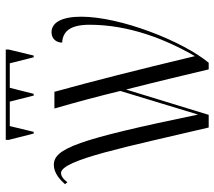

<svg xmlns="http://www.w3.org/2000/svg" viewBox="-59 -686 745 667"><g transform="rotate(-90 313.5 -352.5)"><path d="M183 -608H189L209 -691H294L315 -608H321L342 -691H427L448 -608H454L475 -695V-705H161V-695ZM204 0H248L336 -287C367 -165 388 -75 406 0H429C503 -89 589 -305 589 -443C589 -508 570 -546 535 -546C510 -546 499 -527 499 -509C540 -507 561 -478 561 -414C561 -277 511 -150 452 -48C405 -245 362 -414 328 -536H270C291 -464 314 -378 331 -307L249 -37C162 -457 131 -538 74 -538C45 -538 21 -515 7 -499L14 -491C25 -506 36 -513 46 -513C92 -513 139 -275 204 0Z"/></g></svg>

Font: Noto Serif Display ExtraCondensed Light
Style: Regular
Weight: 300
Width: 2
Designer: Monotype Design Team
Foundry: Monotype Imaging Inc.
Version: Version 2.009